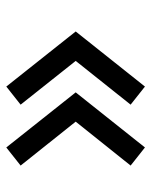

<svg xmlns="http://www.w3.org/2000/svg" viewBox="45 -575 480 610"><g transform="rotate(90 285.0 -270.0)"><path d="M448.5 -50 273.5 -270.5 448.5 -490.5 506 -445 366.5 -270.5 506 -95.5ZM255 -50 80 -270.5 255 -490.5 312.5 -445 173.5 -270.5 312.5 -95.5Z"/></g></svg>

Font: Vela Sans SemBd
Style: Regular
Weight: 600
Designer: Principal design: Mikhail Sharanda - project Manrope.
Design modification: Ravid Balaliev
Foundry: Mikhail Sharanda
Version: Version 1.001